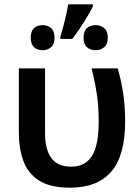

<svg xmlns="http://www.w3.org/2000/svg" viewBox="-20 -858 640 887"><path d="M304 9Q211 9 159.5 -24.5Q108 -58 87.5 -116Q67 -174 67 -246V-542H188V-245Q188 -168 217 -128Q246 -88 309 -88Q373 -88 404.5 -137Q436 -186 436 -298Q436 -365 427.5 -422Q419 -479 403 -542H524Q541 -482 549.5 -424Q558 -366 558 -297Q558 -139 494 -65Q430 9 304 9ZM259 -688Q268 -718 279 -761.5Q290 -805 295 -838H409V-828Q393 -796 367.5 -755.5Q342 -715 314 -678H259ZM177 -626Q152 -626 137 -640Q122 -654 122 -684Q122 -714 137 -728Q152 -742 177 -742Q200 -742 216 -728Q232 -714 232 -684Q232 -654 216 -640Q200 -626 177 -626ZM422 -626Q397 -626 381.5 -640Q366 -654 366 -684Q366 -714 381.5 -728Q397 -742 422 -742Q445 -742 461.5 -728Q478 -714 478 -684Q478 -654 461.5 -640Q445 -626 422 -626Z"/></svg>

Font: Noto Sans Mono SemiBold
Style: Regular
Weight: 600
Designer: Monotype Design Team
Foundry: Monotype Imaging Inc.
Version: Version 2.014; ttfautohint (v1.8.4.7-5d5b)